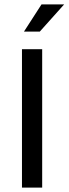

<svg xmlns="http://www.w3.org/2000/svg" viewBox="-20 -854 312 874"><path d="M172 -630V0H80V-630ZM161 -710H89L169 -834H272Z"/></svg>

Font: Ek Mukta
Style: Regular
Weight: 400
Designer: Girish Dalvi and Yashodeep Gholap
Foundry: Ek Type
Version: Version 2.538;PS 1.001;hotconv 16.6.51;makeotf.lib2.5.65220;